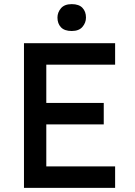

<svg xmlns="http://www.w3.org/2000/svg" viewBox="-20 -909 654 929"><path d="M96 0V-700H537V-596H204V-411H482V-307H204V-104H537V0ZM258 -824Q258 -849 275 -869Q292 -889 327 -889Q362 -889 379 -871Q396 -853 396 -824Q396 -799 379 -779Q362 -759 327 -759Q292 -759 275 -777Q258 -795 258 -824Z"/></svg>

Font: Our Lexend
Style: Regular
Weight: 400
Designer: Bonnie Shaver-Troup, Thomas Jockin
Foundry: Lexend
Version: Version 1.007